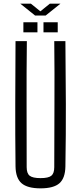

<svg xmlns="http://www.w3.org/2000/svg" viewBox="-20 -1025 444 1051"><path d="M202 6Q130 6 98 -22Q66 -50 65 -114Q63 -287 63.5 -456.5Q64 -626 65 -800H127Q125 -626 125.5 -455Q126 -284 126 -110Q126 -76 142.5 -63Q159 -50 202 -50Q245 -50 261 -63Q277 -76 277 -110Q277 -284 278 -455Q279 -626 277 -800H338Q340 -626 340.5 -456.5Q341 -287 338 -114Q337 -50 305.5 -22Q274 6 202 6ZM218 -848V-903H296V-848ZM108 -848V-903H185V-848ZM91 -1005H149L201 -963L253 -1005H311L230 -940H172Z"/></svg>

Font: Big Shoulders Text Light
Style: Regular
Weight: 300
Designer: Patric King
Foundry: XO Type Co
Version: Version 1.000; ttfautohint (v1.8.2)